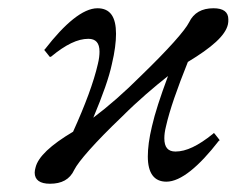

<svg xmlns="http://www.w3.org/2000/svg" viewBox="-20 -428 573 465"><path d="M217 -273C207 -229 186 -173 157 -109C103 -77 72 -48 66 -22C65 -18 64 -14 64 -10C64 8 77 17 101 17C129 17 149 7 160 -17C170 -37 210 -83 275 -145C315 -185 353 -217 387 -244C368 -193 355 -153 348 -122C341 -93 338 -69 338 -49C338 -9 353 12 383 12C418 12 462 -25 510 -87L512 -88L511 -90L500 -104L498 -106L496 -104C460 -75 431 -61 405 -61C387 -61 378 -71 378 -93C378 -101 379 -110 382 -122C391 -162 409 -213 435 -278C493 -313 526 -342 532 -369C533 -373 533 -377 533 -381C533 -399 521 -408 497 -408C469 -408 449 -397 438 -374C428 -354 387 -308 323 -246C281 -204 242 -170 206 -143C229 -198 244 -240 251 -273C258 -302 261 -327 261 -346C261 -387 247 -408 216 -408C181 -408 137 -371 89 -309L87 -307L88 -306L100 -291L101 -290L104 -291C139 -320 168 -334 194 -334C212 -334 221 -324 221 -303C221 -295 220 -285 217 -273Z"/></svg>

Font: Libertinus Serif
Style: Italic
Weight: 400
Italic angle: -12°
Designer: Philipp H. Poll, Khaled Hosny
Foundry: Caleb Maclennan
Version: Version 7.050;RELEASE